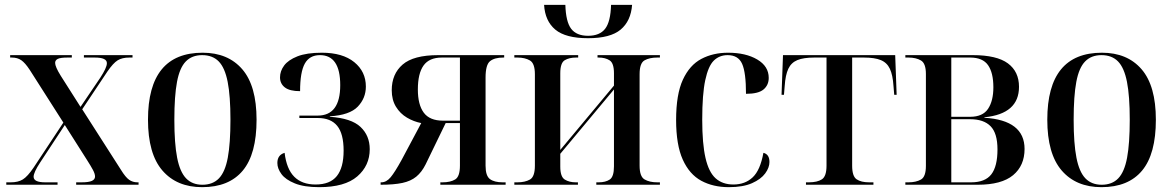

<svg xmlns="http://www.w3.org/2000/svg" viewBox="-20 -764 4849 794"><path d="M6 0V-10H25Q55 -10 74.5 -22Q94 -34 119 -71L242 -257L103 -475Q84 -504 68 -515Q52 -526 29 -526H22V-536H277V-526H259Q230 -526 219 -520.5Q208 -515 208 -504Q208 -488 231 -451L313 -322L395 -443Q408 -463 415 -478Q422 -493 422 -503Q422 -526 372 -526H327V-536H528V-526H515Q485 -526 466.5 -514.5Q448 -503 424 -468L320 -312L480 -62Q499 -31 514 -20.5Q529 -10 548 -10H553V0H295V-10H317Q347 -10 360 -16Q373 -22 373 -34Q373 -45 364.5 -61Q356 -77 340 -102L248 -247L146 -92Q119 -51 119 -33Q119 -10 167 -10H218V0Z M816 10Q711 10 651.5 -59Q592 -128 592 -269Q592 -546 818 -546Q923 -546 982 -477.5Q1041 -409 1041 -269Q1041 -127 984 -58.5Q927 10 816 10ZM817 0Q860 0 885.5 -26.5Q911 -53 922 -112Q933 -171 933 -269Q933 -367 921.5 -425.5Q910 -484 884.5 -510Q859 -536 816 -536Q774 -536 748.5 -510Q723 -484 712 -425.5Q701 -367 701 -269Q701 -171 712.5 -112Q724 -53 749.5 -26.5Q775 0 817 0Z M1300 10Q1238 10 1199.5 -5.5Q1161 -21 1144 -44Q1127 -67 1127 -90Q1127 -123 1157 -132Q1165 -65 1197 -33Q1229 -1 1285 -1Q1345 -1 1373 -36Q1401 -71 1401 -141Q1401 -211 1374.5 -243.5Q1348 -276 1294 -276H1218V-286H1294Q1387 -286 1387 -412Q1387 -536 1303 -536Q1260 -536 1240.5 -501Q1221 -466 1221 -387Q1178 -387 1158 -402.5Q1138 -418 1138 -444Q1138 -470 1155 -493Q1172 -516 1210 -531Q1248 -546 1311 -546Q1397 -546 1445 -507Q1493 -468 1493 -406Q1493 -358 1459.5 -323Q1426 -288 1344 -283V-281Q1433 -275 1471 -239Q1509 -203 1509 -147Q1509 -79 1457.5 -34.5Q1406 10 1300 10Z M1554 0V-10H1557Q1578 -10 1595.5 -31Q1613 -52 1641 -103L1722 -255Q1691 -261 1663 -277.5Q1635 -294 1617.5 -322.5Q1600 -351 1600 -391Q1600 -458 1645 -497Q1690 -536 1792 -536H2065V-526H2061Q2025 -526 2006.5 -511Q1988 -496 1988 -443V-79Q1988 -37 2006 -23.5Q2024 -10 2059 -10H2071V0H1801V-10H1810Q1843 -10 1862.5 -22Q1882 -34 1882 -79V-255H1823L1740 -84Q1724 -52 1701.5 -33.5Q1679 -15 1644 -7.5Q1609 0 1554 0ZM1812 -265H1882V-526H1807Q1755 -526 1731.5 -493Q1708 -460 1708 -394Q1708 -331 1732.5 -298Q1757 -265 1812 -265Z M2412 -606Q2319 -606 2276.5 -641.5Q2234 -677 2230 -744H2318Q2320 -674 2342 -645Q2364 -616 2412 -616Q2460 -616 2482.5 -645Q2505 -674 2507 -744H2594Q2589 -677 2546.5 -641.5Q2504 -606 2412 -606ZM2107 0V-10H2120Q2151 -10 2171.5 -21.5Q2192 -33 2192 -79V-457Q2192 -502 2171.5 -514Q2151 -526 2120 -526H2107V-536H2371V-526H2362Q2334 -526 2315.5 -515Q2297 -504 2297 -461V-144L2519 -410V-461Q2519 -503 2501 -514.5Q2483 -526 2456 -526H2451V-536H2709V-526H2698Q2666 -526 2645.5 -514.5Q2625 -503 2625 -457V-79Q2625 -34 2645.5 -22Q2666 -10 2698 -10H2709V0H2446V-10H2456Q2484 -10 2501.5 -21.5Q2519 -33 2519 -76V-394L2297 -128V-75Q2297 -33 2315.5 -21.5Q2334 -10 2361 -10H2370V0Z M2994 10Q2929 10 2880 -16.5Q2831 -43 2803.5 -104Q2776 -165 2776 -268Q2776 -374 2804 -434.5Q2832 -495 2880.5 -520.5Q2929 -546 2991 -546Q3064 -546 3111.5 -518Q3159 -490 3159 -442Q3159 -412 3137.5 -394Q3116 -376 3065 -376Q3065 -464 3049 -500Q3033 -536 2989 -536Q2955 -536 2932 -513.5Q2909 -491 2896.5 -432.5Q2884 -374 2884 -269Q2884 -170 2897.5 -111Q2911 -52 2939.5 -26.5Q2968 -1 3013 -1Q3061 -1 3092.5 -30.5Q3124 -60 3137 -132Q3162 -126 3162 -94Q3162 -71 3144.5 -47Q3127 -23 3090 -6.5Q3053 10 2994 10Z M3313 0V-10H3325Q3360 -10 3379 -22.5Q3398 -35 3398 -79V-526H3347Q3303 -526 3277.5 -515.5Q3252 -505 3240 -479.5Q3228 -454 3225 -408L3222 -372H3212L3218 -536H3682L3688 -372H3678L3675 -408Q3672 -454 3660 -479.5Q3648 -505 3622.5 -515.5Q3597 -526 3553 -526H3504V-79Q3504 -35 3522.5 -22.5Q3541 -10 3574 -10H3592V0Z M3724 0V-10H3737Q3768 -10 3788.5 -21.5Q3809 -33 3809 -78V-458Q3809 -502 3788.5 -514Q3768 -526 3737 -526H3724V-536H4003Q4102 -536 4148 -502Q4194 -468 4194 -405Q4194 -293 4051 -279V-277Q4217 -267 4217 -148Q4217 -79 4169.5 -39.5Q4122 0 4023 0ZM3992 -281Q4044 -281 4066 -314Q4088 -347 4088 -403Q4088 -463 4066 -494.5Q4044 -526 3992 -526H3914V-281ZM3996 -10Q4054 -10 4079.5 -43Q4105 -76 4105 -146Q4105 -213 4076.5 -242Q4048 -271 3992 -271H3914V-10Z M4535 10Q4430 10 4370.5 -59Q4311 -128 4311 -269Q4311 -546 4537 -546Q4642 -546 4701 -477.5Q4760 -409 4760 -269Q4760 -127 4703 -58.5Q4646 10 4535 10ZM4536 0Q4579 0 4604.5 -26.5Q4630 -53 4641 -112Q4652 -171 4652 -269Q4652 -367 4640.5 -425.5Q4629 -484 4603.5 -510Q4578 -536 4535 -536Q4493 -536 4467.5 -510Q4442 -484 4431 -425.5Q4420 -367 4420 -269Q4420 -171 4431.5 -112Q4443 -53 4468.5 -26.5Q4494 0 4536 0Z"/></svg>

Font: Noto Serif Display SemiCondensed Medium
Style: Regular
Weight: 500
Width: 4
Designer: Monotype Design Team
Foundry: Monotype Imaging Inc.
Version: Version 2.009